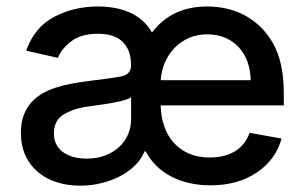

<svg xmlns="http://www.w3.org/2000/svg" viewBox="-20 -573 961 605"><path d="M45.8 -154.1Q45.8 -185 54.2 -208.3Q62.5 -231.5 77.2 -248.6Q92 -265.6 111.9 -277.3Q131.7 -289.1 155 -296.7Q178.3 -304.3 203.8 -309.1Q229.4 -313.9 255 -317.1Q291.5 -321.7 317.6 -325.3Q343.8 -328.8 360.8 -332Q392.8 -338.1 392.8 -366.5V-369Q392.8 -415.1 366.7 -440.9Q340.6 -466.6 289.1 -466.6Q235.8 -466.6 204.9 -443.2Q174 -419.7 162.3 -390.6L62.5 -413.4Q89.1 -487.9 151.3 -520.2Q213.4 -552.6 288.4 -552.6Q313.6 -552.6 338.4 -548.5Q363.3 -544.4 385.7 -535Q408 -525.6 426.8 -509.8Q445.7 -494 458.8 -470.5Q521.3 -552.6 632.5 -552.6Q665.5 -552.6 695.7 -545.5Q725.9 -538.4 752.3 -524Q778.8 -509.6 801 -488.1Q823.2 -466.6 839.8 -437.5Q874.3 -377.5 874.3 -278.4V-240.8H486.2Q487.2 -205.3 497.5 -175.2Q507.8 -145.2 527.3 -123.4Q546.9 -101.6 575.3 -89.1Q603.7 -76.7 641 -76.7Q687.9 -76.7 720.2 -96.2Q752.5 -115.8 766.7 -154.5L867.2 -136.4Q849.1 -70 789.4 -29.5Q729.4 11 643.1 11Q607.6 11 576 3.7Q544.4 -3.6 518.3 -17.4Q492.2 -31.2 472.1 -51.1Q452.1 -71 439.3 -95.9H435.4Q426.5 -73.2 407 -53.3Q387.4 -33.4 360.6 -19Q333.8 -4.6 301 3.7Q268.1 12.1 233 12.1Q192.8 12.1 158.6 1.1Q124.3 -9.9 99.3 -31.1Q74.2 -52.2 60 -83.3Q45.8 -114.3 45.8 -154.1ZM149.9 -152.7Q149.9 -131 158.7 -115.8Q167.6 -100.5 182.4 -91.1Q197.1 -81.7 215.6 -77.4Q234 -73.2 253.2 -73.2Q286.6 -73.2 312.5 -83.5Q338.4 -93.8 356.4 -110.8Q374.3 -127.8 383.7 -150.2Q393.1 -172.6 393.1 -196.7V-267Q389.6 -263.5 380.3 -260.1Q371.1 -256.7 358.8 -253.9Q346.6 -251.1 332.6 -248.6Q318.5 -246.1 305.2 -244.1Q291.9 -242.2 280.4 -240.6Q268.8 -239 261.7 -237.9Q216.3 -232.6 182.9 -213.8Q149.9 -195.3 149.9 -152.7ZM769.9 -320.3Q769.5 -351.2 760.1 -377.5Q750.7 -403.8 733.1 -423.3Q715.6 -442.8 690.3 -453.8Q665.1 -464.8 633.2 -464.8Q600.9 -464.8 574.6 -453.1Q548.3 -441.4 529.3 -421.3Q510.3 -401.3 499.3 -375.2Q488.3 -349.1 486.5 -320.3Z"/></svg>

Font: Inter P Medium
Style: Regular
Weight: 500
Designer: Rasmus Andersson
Foundry: rsms
Version: Version 3.018;git-588b23468